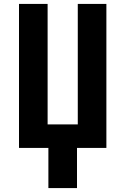

<svg xmlns="http://www.w3.org/2000/svg" viewBox="-20 -755 640 980"><path d="M227 205V0H77V-735H223V-120H377V-735H523V0H373V205Z"/></svg>

Font: Iosevka Curly Heavy Extended
Style: Regular
Weight: 900
Width: 7
Monospace: yes
Designer: Belleve Invis
Foundry: Belleve Invis
Version: Version 11.1.0; ttfautohint (v1.8.3)